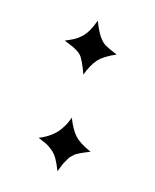

<svg xmlns="http://www.w3.org/2000/svg" viewBox="-87 -580 526 650"><g transform="rotate(15 176.0 -255.0)"><path d="M267.1 -84Q263.2 -82.5 252 -77.9Q240.7 -73.2 238.3 -72Q235.8 -70.8 227.5 -66.7Q219.2 -62.5 217 -60.3Q214.8 -58.1 208.7 -52.7Q202.6 -47.4 200 -42.5Q197.3 -37.6 192.6 -29.8Q188 -22 184.1 -12.7Q180.2 -3.4 175.8 8.8Q166.5 -15.6 157.7 -31Q148.9 -46.4 136.2 -56.6Q123.5 -66.9 114.5 -71.3Q105.5 -75.7 85 -84Q107.9 -93.3 125 -106Q142.1 -118.7 152.3 -133.5Q162.6 -148.4 166.7 -157.2Q170.9 -166 175.8 -179.2Q190.4 -141.1 208.3 -121.3Q226.1 -101.6 267.1 -84ZM267.1 -424.8Q225.1 -406.7 207.5 -387Q189.9 -367.2 175.8 -330.1Q158.2 -378.9 146.2 -392.1Q134.3 -405.3 98.6 -419.4Q95.7 -420.4 94 -421.1Q92.3 -421.9 89.8 -422.9Q87.4 -423.8 85 -424.8Q105 -433.1 116 -439Q127 -444.8 138.4 -455.3Q149.9 -465.8 158.4 -480.7Q167 -495.6 175.8 -519Q188.5 -485.8 200 -469Q211.4 -452.1 222.7 -445.3Q233.9 -438.5 259.8 -427.7Q261.2 -427.2 262.2 -426.8Q263.2 -426.3 264.6 -425.8Q266.1 -425.3 267.1 -424.8Z"/></g></svg>

Font: Common Serif Medium
Style: Regular
Weight: 500
Designer: Philipp H. Poll, Khaled Hosny
Foundry: Stefan Peev, Context Ltd.
Version: Version 1.026